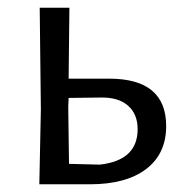

<svg xmlns="http://www.w3.org/2000/svg" viewBox="-20 -478 465 498"><path d="M82 0 86 -194 83 -458H160L158 -274H263Q411 -274 411 -151Q411 -79 359 -39.5Q307 0 213 0ZM157 -201 159 -53 239 -51Q337 -62 337 -143Q337 -182 312 -204Q287 -226 241 -225L158 -224Z"/></svg>

Font: Alegreya Sans SC
Style: Regular
Weight: 400
Designer: Juan Pablo del Peral
Foundry: Huerta Tipografica
Version: Version 2.007